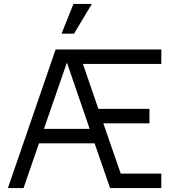

<svg xmlns="http://www.w3.org/2000/svg" viewBox="-20 -950 890 970"><path d="M795 -700V-627H399L477 -400H735V-327H502L590 -73H795V0H536L458 -226H177L99 0H20L261 -700ZM318 -634 202 -299H433ZM444 -930 354 -780H291L351 -930Z"/></svg>

Font: MedMera Sans
Style: Regular
Weight: 400
Designer: Kasper Nordkvist
Foundry: UNCUT.wtf
Version: Version 1.300